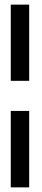

<svg xmlns="http://www.w3.org/2000/svg" viewBox="-20 -731 182 829"><path d="M26.5 78H106V-252H26.5ZM26.5 -382H106V-711H26.5Z"/></svg>

Font: Anybody SemiCondensed
Style: Regular
Weight: 400
Width: 4
Version: Version 1.113;gftools[0.9.25]